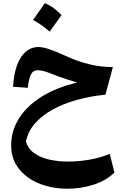

<svg xmlns="http://www.w3.org/2000/svg" viewBox="-20 -800 769 1177"><path d="M60.1 -268.1Q67.4 -387.7 109.1 -449.7Q150.9 -511.7 214.4 -511.7Q241.7 -511.7 280.3 -499Q318.8 -486.3 374.5 -460.9Q457.5 -422.4 529.3 -405.5Q601.1 -388.7 671.9 -388.7L626.5 -219.7Q535.6 -210.9 453.4 -188.2Q371.1 -165.5 305.2 -129.6Q239.3 -93.8 195.8 -44.9Q152.3 3.9 139.2 65.9Q150.4 110.4 188.5 137.9Q226.6 165.5 281 178Q335.4 190.4 396.5 190.4Q464.8 190.4 533.2 178Q601.6 165.5 652.8 143.1L681.6 257.8Q630.9 307.1 554 332Q477.1 356.9 393.1 356.9Q324.7 356.9 262.7 339.6Q200.7 322.3 152.3 288.3Q104 254.4 76.2 205.1Q48.3 155.8 48.3 91.3Q48.3 3.4 95.5 -72.8Q142.6 -148.9 233.2 -206.1Q323.7 -263.2 453.6 -293.9Q423.8 -302.7 384.5 -315.4Q345.2 -328.1 308.6 -342.8Q272.9 -357.4 250.2 -363.5Q227.5 -369.6 211.9 -369.6Q183.6 -369.6 170.2 -345Q156.7 -320.3 150.4 -261.7ZM254.9 -780.3Q282.2 -770 307.9 -751Q333.5 -731.9 357.4 -707.5Q320.8 -656.2 284.2 -606Q261.7 -626 236.6 -644Q211.4 -662.1 182.6 -677.7Q201.2 -704.1 219.2 -729.5Q237.3 -754.9 254.9 -780.3Z"/></svg>

Font: Pinar-FD Bold
Style: Regular
Weight: 700
Designer: Amin Abedi
Version: Version 3.000